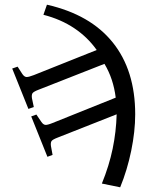

<svg xmlns="http://www.w3.org/2000/svg" viewBox="-20 -548 640 818"><path d="M180 -528Q365 -486 460.5 -367Q556 -248 556 -61Q556 12 539 94.5Q522 177 492 250L414 234Q445 158 460 85.5Q475 13 477 -61L226 38Q205 46 200 52.5Q195 59 197 74L204 112L182 120L113 -52L135 -60L156 -29Q164 -17 173 -16Q182 -15 204 -24L473 -132Q463 -213 425 -276L145 -166Q124 -158 119 -151.5Q114 -145 116 -130L124 -92L101 -84L32 -256L55 -264L75 -233Q83 -221 92 -220Q101 -219 124 -228L392 -335Q353 -390 296 -428Q239 -466 165 -485Z"/></svg>

Font: Literata 72pt SemiBold
Style: Regular
Weight: 600
Designer: Latin by Veronika Burian and Jose Scaglione. Greek by Irene Vlachou. Cyrillic by Vera Evstafieva.
Foundry: TypeTogether
Version: Version 3.002